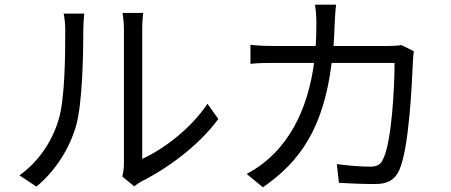

<svg xmlns="http://www.w3.org/2000/svg" viewBox="-20 -772 1922 818"><path d="M135 23C215 -43 276 -137 305 -239C331 -335 335 -539 335 -645C335 -674 338 -703 339 -714H251C255 -694 258 -673 258 -644C258 -538 257 -348 229 -260C201 -167 143 -82 63 -25ZM552 22C561 14 570 8 584 0C695 -55 828 -153 910 -265L864 -330C792 -222 674 -135 586 -95V-646C586 -683 589 -709 590 -717H502C503 -709 508 -683 508 -646V-74C508 -54 505 -35 501 -20Z M1031 -31 1100 26C1260 -84 1359 -229 1393 -504H1661C1661 -402 1649 -166 1612 -94C1602 -70 1585 -62 1557 -62C1517 -62 1466 -66 1415 -73L1424 7C1474 10 1529 12 1578 12C1631 12 1661 -5 1680 -45C1723 -137 1735 -415 1739 -507C1739 -519 1741 -537 1743 -554L1690 -580C1674 -577 1654 -576 1629 -576H1401C1403 -607 1405 -640 1406 -674C1407 -697 1409 -730 1412 -752H1322C1326 -729 1328 -694 1328 -673C1328 -639 1327 -606 1325 -576H1156C1120 -576 1081 -577 1047 -581V-500C1081 -504 1119 -504 1157 -504H1318C1292 -309 1210 -126 1031 -31Z"/></svg>

Font: Kinto Sans
Style: Regular
Weight: 400
Designer: Authors: Ryoko NISHIZUKA  (kana & ideographs); Paul D. Hunt (Latin, Greek & Cyrillic); Wenlong ZHANG  (bopomofo); Sandol
Foundry: Adobe Systems Incorporated, ookami Inc.
Version: Version 0.001